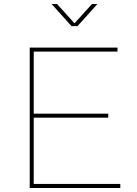

<svg xmlns="http://www.w3.org/2000/svg" viewBox="-20 -936 684 956"><path d="M237 -916 336 -806H366L465 -916H438L351 -820L264 -916ZM128 -699V0H579V-20H148V-350H519V-370H148V-679H565V-699Z"/></svg>

Font: Montserrat Thin
Style: Regular
Weight: 250
Designer: Julieta Ulanovsky
Foundry: Julieta Ulanovsky
Version: Version 4.000